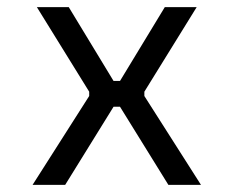

<svg xmlns="http://www.w3.org/2000/svg" viewBox="-20 -516 652 536"><path d="M440 -496H529L383 -260V-248L541 0H450L315 -218H297L162 0H71L229 -248V-260L83 -496H172L297 -290H315Z"/></svg>

Font: Space Mono
Style: Regular
Weight: 400
Monospace: yes
Designer: Colophon Foundry / Benjamin Critton
Foundry: Colophon Foundry
Version: Version 1.000;PS 1.003;hotconv 1.0.81;makeotf.lib2.5.63406